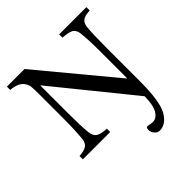

<svg xmlns="http://www.w3.org/2000/svg" viewBox="-225 -813 1187 1187"><g transform="rotate(-45 368.5 -219.5)"><path d="M715 -650V-621Q672 -619 654 -606Q635 -593 631 -561Q625 -499 625 -388V-89Q625 82 589 147Q552 211 496 211Q478 211 464 195Q449 179 449 158Q449 137 463 137Q467 137 480 140Q492 143 504 143Q536 143 558 107Q579 72 580 -6L173 -508H171V-268Q171 -154 177 -96Q181 -59 201 -46Q221 -32 273 -29V0H34V-29Q79 -32 98 -46Q117 -59 121 -94Q128 -166 128 -268V-477Q128 -531 125 -549Q121 -567 108 -584Q83 -616 20 -621V-650H174L579 -162H582V-389Q582 -494 575 -559Q571 -592 551 -605Q530 -618 477 -621V-650Z"/></g></svg>

Font: Shafarik
Style: Regular
Weight: 400
Version: Version 1.001; ttfautohint (v1.8.4.7-5d5b)